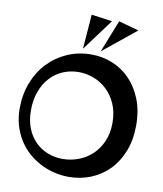

<svg xmlns="http://www.w3.org/2000/svg" viewBox="-96 -983 902 1061"><g transform="rotate(10 354.5 -452.5)"><path d="M680.2 -345.2Q680.2 -263.7 655 -199.5Q629.9 -135.3 586.4 -91.1Q543 -46.9 485.1 -23.4Q427.2 0 361.8 0Q318.8 0 277.6 -10.3Q236.3 -20.5 199.5 -40Q162.6 -59.6 131.3 -87.6Q100.1 -115.7 77.6 -152.1Q55.2 -188.5 42.5 -232.2Q29.8 -275.9 29.8 -326.2Q29.8 -404.3 55.4 -470.5Q81.1 -536.6 126.7 -585Q172.4 -633.3 234.6 -660.6Q296.9 -688 370.1 -688Q431.6 -688 487.8 -665.3Q543.9 -642.6 586.7 -598.6Q629.4 -554.7 654.8 -491Q680.2 -427.2 680.2 -345.2ZM548.8 -335.9Q548.8 -396.5 528.3 -442.1Q507.8 -487.8 475.1 -518.6Q442.4 -549.3 400.9 -564.7Q359.4 -580.1 317.9 -580.1Q270 -580.1 229 -562.5Q188 -544.9 157.7 -512Q127.4 -479 110.1 -431.9Q92.8 -384.8 92.8 -326.2Q92.8 -270.5 109.9 -227.1Q127 -183.6 156.7 -153.6Q186.5 -123.5 226.3 -107.7Q266.1 -91.8 311 -91.8Q356.4 -91.8 399.2 -107.7Q441.9 -123.5 475.3 -154.5Q508.8 -185.5 528.8 -231.2Q548.8 -276.9 548.8 -335.9ZM316.9 -710.9 332 -904.8 448.7 -888.7ZM416 -713.9 487.8 -895 601.1 -863.8Z"/></g></svg>

Font: Risque
Style: Regular
Weight: 400
Designer: Astigmatic (AOETI)
Foundry: Astigmatic (AOETI)
Version: Version 1.000